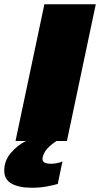

<svg xmlns="http://www.w3.org/2000/svg" viewBox="-95 -664 471 904"><path d="M54 220Q-6 220 -40.5 200.5Q-75 181 -75 140Q-75 92 -43.5 55.5Q-12 19 27 0H-22L114 -644H356L220 0H171Q146 16 128.5 35Q111 54 106 76Q105 79 105 84Q105 97 116 102Q127 107 146 107Q159 107 174 104Q189 101 199 96L177 202Q158 208 125 214Q92 220 54 220Z"/></svg>

Font: Kanit Black
Style: Italic
Weight: 900
Italic angle: -12°
Designer: Katatrad Team
Foundry: CadsonDemak
Version: Version 2.000; ttfautohint (v1.8.3)